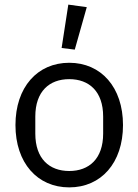

<svg xmlns="http://www.w3.org/2000/svg" viewBox="-20 -800 600 832"><path d="M304 -585 356 -769 276 -780 247 -592ZM280 12C418 12 513 -94 513 -258C513 -422 418 -528 280 -528C142 -528 47 -422 47 -258C47 -94 142 12 280 12ZM280 -59C194 -59 133 -112 133 -221V-295C133 -404 194 -457 280 -457C366 -457 427 -404 427 -295V-221C427 -112 366 -59 280 -59Z"/></svg>

Font: Braiins Sans
Style: Regular
Weight: 400
Designer: Mike Abbink, Paul van der Laan, Pieter van Rosmalen, Jiri Chlebus, Lubos Buracinsky
Foundry: Bold Monday, Sudetype
Version: Version 1.000;hotconv 1.0.109;makeotfexe 2.5.65596